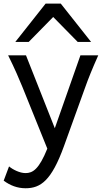

<svg xmlns="http://www.w3.org/2000/svg" viewBox="-30 -801 567 1051"><path d="M437 -324.7C453.1 -370.1 474.1 -422.4 507.8 -498H410.2C410.2 -498 319.8 -239.7 270 -99.1L112.3 -498H14.6C52.2 -421.9 74.7 -369.1 92.8 -324.7L229 12.7C183.6 125.5 149.4 146.5 109.9 146.5C77.6 146.5 40 127 19.5 109.9L-9.8 188C25.9 214.4 65.4 229.5 109.9 229.5C192.9 229.5 252 187 319.8 0ZM127 -571.3 261.2 -708 395.5 -571.3H468.8L302.7 -781.2H219.7L53.7 -571.3Z"/></svg>

Font: Andika
Style: Regular
Weight: 400
Designer: Victor Gaultney, Annie Olsen, Julie Remington, Don Collingsworth, Eric Hays
Foundry: SIL International
Version: Version 1.000